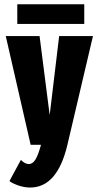

<svg xmlns="http://www.w3.org/2000/svg" viewBox="-20 -666 490 883"><path d="M59.5 -646.5H367.5V-556H59.5ZM162 -500 208.5 -136.5 252 -500H407.5L290 0Q243.5 196.5 118.5 196.5Q90.5 196.5 61.2 185.8Q32 175 23.5 166.5L76 69.5Q95 88.5 112.5 88.5Q129.5 88.5 142.2 69Q155 49.5 168.5 0H121L6.5 -500Z"/></svg>

Font: League Mono Condensed
Style: Bold
Weight: 700
Width: 1
Designer: Tyler Finck
Foundry: The League of Moveable Type / Tyler Finck
Version: Version 2.210